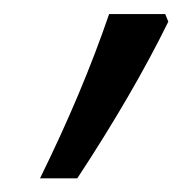

<svg xmlns="http://www.w3.org/2000/svg" viewBox="-20 -650 260 274"><path d="M215.8 -629.9 220.2 -619.1Q169.9 -516.6 90.3 -395.5H37.1Q97.7 -518.6 135.7 -629.9Z"/></svg>

Font: Open Sans Hebrew Condensed
Style: Italic
Weight: 400
Width: 3
Italic angle: -12°
Foundry: Ascender Corporation, Yanek Iontef
Version: Version 2.001;PS 002.001;hotconv 1.0.70;makeotf.lib2.5.58329